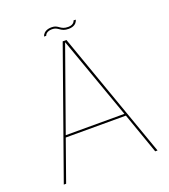

<svg xmlns="http://www.w3.org/2000/svg" viewBox="-139 -863 850 963"><g transform="rotate(-20 286.5 -381.0)"><path d="M35.5 0H48L125.5 -218.5H446.5L523.5 0H536L296 -677H276ZM129.5 -229.5 285.5 -667.5H286.5L442.5 -229.5ZM326 -725.5Q337 -725.5 344.8 -727.8Q352.5 -730 358 -733.5Q363.5 -737 367 -741.2Q370.5 -745.5 372.5 -749.8Q374.5 -754 374.5 -757H363Q362.5 -753 358.5 -747.8Q354.5 -742.5 346.8 -739Q339 -735.5 328 -735.5Q312 -735.5 302.2 -739.5Q292.5 -743.5 285.2 -749Q278 -754.5 269.5 -758.5Q261 -762.5 247 -762.5Q238 -762.5 230.2 -760.8Q222.5 -759 216.5 -755.8Q210.5 -752.5 206.5 -748.5Q202.5 -744.5 200 -740.2Q197.5 -736 196.5 -731.5H208Q209 -736 213.5 -741Q218 -746 226.2 -749.2Q234.5 -752.5 246 -752.5Q258.5 -752.5 266.8 -748.5Q275 -744.5 282.5 -739Q290 -733.5 300 -729.5Q310 -725.5 326 -725.5Z"/></g></svg>

Font: Anybody Thin
Style: Regular
Weight: 100
Designer: Tyler Finck
Foundry: Etcetera Type Company
Version: Version 1.114;gftools[0.9.25]